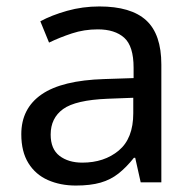

<svg xmlns="http://www.w3.org/2000/svg" viewBox="-20 -565 601 595"><path d="M288 -545Q386 -545 433 -502Q480 -459 480 -365V0H416L399 -76H395Q372 -47 347.5 -27.5Q323 -8 291.5 1Q260 10 215 10Q167 10 128.5 -7Q90 -24 68 -59.5Q46 -95 46 -149Q46 -229 109 -272.5Q172 -316 303 -320L394 -323V-355Q394 -422 365 -448Q336 -474 283 -474Q241 -474 203 -461.5Q165 -449 132 -433L105 -499Q140 -518 188 -531.5Q236 -545 288 -545ZM314 -259Q214 -255 175.5 -227Q137 -199 137 -148Q137 -103 164.5 -82Q192 -61 235 -61Q303 -61 348 -98.5Q393 -136 393 -214V-262Z"/></svg>

Font: ukannada15
Style: Book
Weight: 400
Designer: Jelle Bosma - Monotype Design Team
Foundry: Monotype Imaging Inc.
Version: Version 2.003